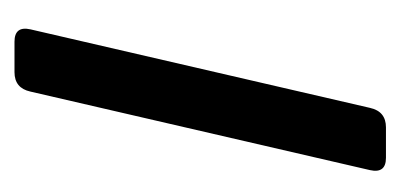

<svg xmlns="http://www.w3.org/2000/svg" viewBox="-164 -389 553 265"><g transform="rotate(90 112.5 -256.5)"><path d="M37.6 0Q15.6 0 20.5 -22L128.9 -490.7Q133.8 -512.7 155.8 -512.7H197.8Q219.7 -512.7 214.8 -490.7L106.4 -22Q101.6 0 79.6 0Z"/></g></svg>

Font: Istok Web
Style: Italic
Weight: 400
Italic angle: -13°
Designer: Andrey V. Panov
Foundry: Andrey V. Panov
Version: Version 1.0.2g